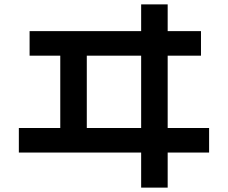

<svg xmlns="http://www.w3.org/2000/svg" viewBox="-20 -798 1040 876"><path d="M66 -102V-214H255V-544H115V-656H624V-778H745V-656H897V-544H745V-214H934V-102H745V58H624V-102ZM376 -214H624V-544H376Z"/></svg>

Font: Murecho Medium
Style: Regular
Weight: 500
Designer: Neil Summerour
Foundry: Positype
Version: Version 1.010; ttfautohint (v1.8.3)